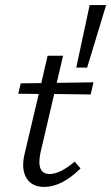

<svg xmlns="http://www.w3.org/2000/svg" viewBox="-20 -731 439 758"><path d="M399 -711 324 -464H281L334 -711ZM229 -511 204 -404 349 -406 338 -358 194 -360 140 -129Q122 -44 176 -44Q217 -44 275 -93L298 -66Q224 7 154 7Q106 7 84.5 -28Q63 -63 77 -123L133 -360L52 -361L62 -402L143 -403L168 -511Z"/></svg>

Font: EauTestInfant
Style: Italic
Weight: 400
Italic angle: -12°
Designer: Christian Thalmann (Catharsis Fonts)
Version: Version 0.001;PS 000.001;hotconv 1.0.88;makeotf.lib2.5.64775